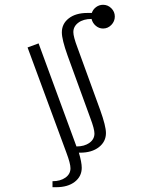

<svg xmlns="http://www.w3.org/2000/svg" viewBox="-20 -637 593 801"><path d="M95 -439 141 -456 299 -26Q332 -26 353 -41Q374 -56 374 -80Q374 -99 357 -144L262 -405Q238 -472 238 -502Q238 -538 267 -560.5Q296 -583 345 -583H363Q368 -598 381 -607.5Q394 -617 410 -617Q430 -617 444.5 -602.5Q459 -588 459 -568Q459 -548 444.5 -533Q430 -518 410 -518Q393 -518 379.5 -529.5Q366 -541 362 -558Q328 -558 307 -542.5Q286 -527 286 -503Q286 -484 303 -439L398 -178Q422 -111 422 -82Q422 -46 392.5 -23Q363 0 314 0H309Q321 40 321 63Q321 99 292 121.5Q263 144 214 144H199V119Q232 119 253 104Q274 89 274 65Q274 45 257 0Z"/></svg>

Font: Dihjauti
Style: Bold
Weight: 700
Designer: T. Christopher White
Version: Version 3.0.0